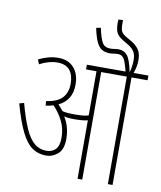

<svg xmlns="http://www.w3.org/2000/svg" viewBox="-96 -972 880 1048"><g transform="rotate(10 344.5 -448.0)"><path d="M308 -203Q308 -145 279 -120Q250 -95 214 -95Q170 -95 136.5 -118.5Q103 -142 75.5 -198Q48 -254 21 -350L47 -357Q70 -271 93.5 -219Q117 -167 145.5 -144Q174 -121 211 -121Q243 -121 262 -140.5Q281 -160 281 -205Q281 -257 259.5 -299Q238 -341 207 -372Q188 -366 165 -363L163 -388Q225 -396 252 -426Q279 -456 279 -504Q279 -552 257 -579Q235 -606 188 -606Q141 -606 90 -579L80 -604Q108 -618 134.5 -625Q161 -632 190 -632Q243 -632 274.5 -598Q306 -564 306 -503Q306 -417 233 -382Q240 -374 247.5 -365.5Q255 -357 262 -349Q279 -345 297.5 -344Q316 -343 331 -343Q351 -343 369.5 -344.5Q388 -346 406 -351V-596H348V-622H689V-596H600V0H574V-596H432V0H406V-324Q389 -320 370.5 -318.5Q352 -317 336 -317Q320 -317 304 -318Q288 -319 275 -323Q292 -296 300 -265.5Q308 -235 308 -203ZM564 -615Q551 -670 539.5 -689.5Q528 -709 506 -709Q493 -709 481.5 -707Q470 -705 459 -705Q437 -705 419 -714Q401 -723 387.5 -749.5Q374 -776 363 -829L388 -834Q401 -774 414.5 -752.5Q428 -731 459 -731Q470 -731 482 -733Q494 -735 504 -735Q534 -735 552.5 -713Q571 -691 585 -622Q595 -655 595 -691Q595 -717 586 -734.5Q577 -752 552 -768L520 -787Q496 -801 485 -819Q474 -837 474 -877Q474 -882 474 -886.5Q474 -891 475 -895L500 -896V-876Q500 -847 506.5 -833.5Q513 -820 538 -806L564 -791Q590 -776 605.5 -754.5Q621 -733 621 -695Q621 -675 617 -656.5Q613 -638 605 -615Z"/></g></svg>

Font: Noto Sans ExtraCondensed Thin
Style: Regular
Weight: 100
Width: 2
Designer: Monotype Design Team
Foundry: Monotype Imaging Inc.
Version: Version 2.013; ttfautohint (v1.8.4.7-5d5b)